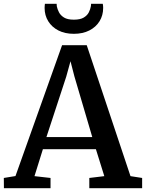

<svg xmlns="http://www.w3.org/2000/svg" viewBox="-29 -985 764 1005"><path d="M52 -63.5 296 -748.5H425L654 -63L715 -53.5V0H438.5V-53.5L517 -63L473 -204H195.5L151.5 -63L235.5 -53.5V0H-8.5L-9 -53.5ZM454 -267.5 360.5 -585 340 -664.5 317.5 -583 214 -267.5ZM357.5 -808Q311 -808 276.8 -825.5Q242.5 -843 223.5 -873.8Q204.5 -904.5 204.5 -943.5Q204.5 -949 205 -954.5Q205.5 -960 206 -965H267.5Q267.5 -963 267.8 -959.2Q268 -955.5 268.5 -951.5Q271.5 -936.5 279.8 -920.5Q288 -904.5 306.2 -893.2Q324.5 -882 357.5 -882Q391 -882 409.2 -893Q427.5 -904 435.8 -920.2Q444 -936.5 446.5 -951.5Q447.5 -955.5 447.5 -959.2Q447.5 -963 447.5 -965H509Q510 -960 510.5 -954.5Q511 -949 511 -943.5Q511 -904.5 492 -873.8Q473 -843 438.5 -825.5Q404 -808 357.5 -808Z"/></svg>

Font: Merriweather Light 18pt SemiBold
Style: Regular
Weight: 600
Version: Version 2.100